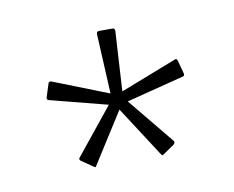

<svg xmlns="http://www.w3.org/2000/svg" viewBox="-40 -601 390 320"><g transform="rotate(-10 155.0 -441.5)"><path d="M139 -429 42 -454Q38 -455 39 -459L46 -481Q47 -485 51 -484L145 -447L140 -548Q140 -553 144 -553H167Q171 -553 171 -548L165 -447L260 -484Q264 -486 265 -481L271 -459Q272 -455 269 -454L171 -429L235 -351Q237 -348 234 -345L215 -332Q212 -330 212 -330.5Q212 -331 210 -333L155 -418L101 -333Q100 -331 99.5 -330.5Q99 -330 96 -332L77 -345Q73 -348 76 -351Z"/></g></svg>

Font: Zain ExtraLight
Style: Regular
Weight: 200
Designer: Zain,Boutros
Foundry: Mobile Telecommunications Company (Zain), 2024
Version: Version 1.51; ttfautohint (v1.8.4)